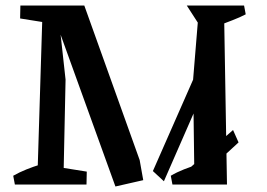

<svg xmlns="http://www.w3.org/2000/svg" viewBox="-20 -670 968 697"><path d="M399 7 178 -605 286 -650 487 -89 500 -16ZM34 0 28 -32Q51 -45 76 -55Q101 -65 127 -73L128 0ZM154 0 157 -69 295 -47 294 0ZM115 0 135 -650H286L196 -581L218 -381L210 0ZM606 0 600 -32Q622 -45 647.5 -55Q673 -65 699 -73L700 0ZM191 -581 53 -603 54 -650H194ZM684 -4 664 -56 826 -198 846 -153ZM575 -12 535 -49 733 -499 771 -460ZM686 0 681 -381 698 -588 658 -650H793L804 0ZM773 -577 772 -650H866L872 -618Q851 -607 825 -597Q799 -587 773 -577Z"/></svg>

Font: Eczar Medium
Style: Regular
Weight: 500
Designer: Vaibhav Singh
Foundry: Rosetta Type Foundry
Version: Version 2.000